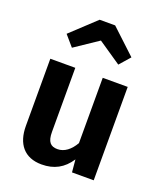

<svg xmlns="http://www.w3.org/2000/svg" viewBox="-160 -984 937 1105"><g transform="rotate(20 308.0 -431.5)"><path d="M162 -674 305 -770 446 -674 503 -739 352 -880H257L106 -739ZM541 -572H388V-172C361 -125 325 -97 283 -97C241 -97 220 -118 220 -180V-572H67V-161C67 -51 121 17 227 17C303 17 359 -13 401 -77L408 0H541Z"/></g></svg>

Font: Glow Sans TC Normal
Style: Bold
Weight: 700
Designer: Ryoko NISHIZUKA (kana, bopomofo & ideographs); Paul D. Hunt (Latin, Greek & Cyrillic); Sandoll Communications, Soo-young
Version: Version 0.93